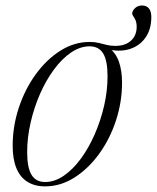

<svg xmlns="http://www.w3.org/2000/svg" viewBox="-20 -652 558 682"><path d="M140.5 -5.5Q174 -5.5 206.2 -27.5Q238.5 -49.5 266.8 -87.8Q295 -126 316.2 -174.5Q337.5 -223 349.8 -276.2Q362 -329.5 362 -381Q362 -436.5 346.5 -462Q331 -487.5 298 -487.5Q265 -487.5 232.5 -465.5Q200 -443.5 171.8 -405.2Q143.5 -367 122.2 -318.5Q101 -270 88.8 -216.8Q76.5 -163.5 76.5 -111.5Q76.5 -56.5 92 -31Q107.5 -5.5 140.5 -5.5ZM413.5 -358.5Q413.5 -289.5 391.8 -223.5Q370 -157.5 331.8 -105Q293.5 -52.5 244.2 -21.2Q195 10 140 10Q103 10 77 -6.5Q51 -23 38 -55.2Q25 -87.5 25 -134Q25 -203.5 46.8 -269.2Q68.5 -335 106.8 -387.8Q145 -440.5 194.2 -471.8Q243.5 -503 298.5 -503Q317 -503 331.2 -499.5Q345.5 -496 359 -492.5Q372.5 -489 389.5 -489Q425 -489 445.2 -507.5Q465.5 -526 465.5 -557Q465.5 -575.5 457.5 -587.8Q449.5 -600 449.5 -603Q449.5 -613.5 459.5 -623Q469.5 -632.5 484.5 -632.5Q500.5 -632.5 509 -622Q517.5 -611.5 517.5 -591.5Q517.5 -550 498.5 -521Q479.5 -492 445.8 -479.5Q412 -467 368 -475.5V-481Q391.5 -464 402.5 -432.5Q413.5 -401 413.5 -358.5Z"/></svg>

Font: Newsreader 60pt Light
Style: Italic
Weight: 300
Italic angle: -17°
Designer: Hugues Gentile
Foundry: Production Type
Version: Version 1.003